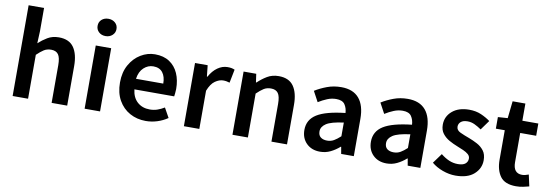

<svg xmlns="http://www.w3.org/2000/svg" viewBox="-54 -1048 4073 1421"><g transform="rotate(10 1983.0 -337.5)"><path d="M69 0V-682H185V-507L181 -416Q210 -443 246.5 -465Q283 -487 332 -487Q409 -487 444 -437Q479 -387 479 -297V0H362V-283Q362 -340 345 -363.5Q328 -387 291 -387Q260 -387 237 -372.5Q214 -358 185 -330V0Z M610 0V-475H726V0ZM669 -556Q638 -556 618 -574.5Q598 -593 598 -621Q598 -650 618 -668Q638 -686 669 -686Q699 -686 719.5 -668Q740 -650 740 -621Q740 -593 719.5 -574.5Q699 -556 669 -556Z M1070 11Q1004 11 950.5 -18.5Q897 -48 865.5 -103.5Q834 -159 834 -237Q834 -314 865.5 -370Q897 -426 947.5 -456.5Q998 -487 1054 -487Q1119 -487 1163 -458Q1207 -429 1229.5 -378Q1252 -327 1252 -261Q1252 -244 1250 -229Q1248 -214 1247 -205H948Q955 -144 992 -111Q1029 -78 1085 -78Q1115 -78 1141.5 -87Q1168 -96 1194 -112L1234 -40Q1199 -16 1157 -2.5Q1115 11 1070 11ZM946 -284H1151Q1151 -336 1127.5 -366.5Q1104 -397 1057 -397Q1017 -397 985.5 -368Q954 -339 946 -284Z M1356 0V-475H1451L1460 -391H1464Q1489 -437 1524.5 -462Q1560 -487 1599 -487Q1617 -487 1629.5 -484.5Q1642 -482 1653 -477L1633 -376Q1620 -380 1609 -382Q1598 -384 1584 -384Q1555 -384 1524 -362.5Q1493 -341 1472 -287V0Z M1721 0V-475H1816L1825 -412H1829Q1860 -442 1897.5 -464.5Q1935 -487 1984 -487Q2061 -487 2096 -437Q2131 -387 2131 -297V0H2014V-283Q2014 -340 1997 -363.5Q1980 -387 1943 -387Q1912 -387 1889 -372.5Q1866 -358 1837 -330V0Z M2380 11Q2317 11 2278 -27.5Q2239 -66 2239 -128Q2239 -205 2305 -246.5Q2371 -288 2517 -304Q2515 -341 2497 -367.5Q2479 -394 2432 -394Q2398 -394 2365 -380.5Q2332 -367 2300 -347L2258 -425Q2298 -450 2347.5 -468.5Q2397 -487 2454 -487Q2543 -487 2588 -434Q2633 -381 2633 -280V0H2538L2529 -52H2526Q2494 -24 2458 -6.5Q2422 11 2380 11ZM2418 -79Q2446 -79 2468.5 -92Q2491 -105 2517 -129V-232Q2424 -220 2387.5 -196Q2351 -172 2351 -137Q2351 -107 2369.5 -93Q2388 -79 2418 -79Z M2880 11Q2817 11 2778 -27.5Q2739 -66 2739 -128Q2739 -205 2805 -246.5Q2871 -288 3017 -304Q3015 -341 2997 -367.5Q2979 -394 2932 -394Q2898 -394 2865 -380.5Q2832 -367 2800 -347L2758 -425Q2798 -450 2847.5 -468.5Q2897 -487 2954 -487Q3043 -487 3088 -434Q3133 -381 3133 -280V0H3038L3029 -52H3026Q2994 -24 2958 -6.5Q2922 11 2880 11ZM2918 -79Q2946 -79 2968.5 -92Q2991 -105 3017 -129V-232Q2924 -220 2887.5 -196Q2851 -172 2851 -137Q2851 -107 2869.5 -93Q2888 -79 2918 -79Z M3398 11Q3350 11 3301 -7Q3252 -25 3218 -54L3272 -128Q3303 -103 3334.5 -89.5Q3366 -76 3401 -76Q3439 -76 3457 -91Q3475 -106 3475 -130Q3475 -149 3460 -162Q3445 -175 3422 -185Q3399 -195 3374 -205Q3343 -217 3312.5 -234Q3282 -251 3261.5 -277.5Q3241 -304 3241 -344Q3241 -406 3288.5 -446.5Q3336 -487 3416 -487Q3466 -487 3506 -469.5Q3546 -452 3575 -430L3523 -358Q3497 -376 3471.5 -388Q3446 -400 3419 -400Q3385 -400 3368 -385.5Q3351 -371 3351 -349Q3351 -322 3381 -308Q3411 -294 3450 -280Q3482 -268 3513 -251.5Q3544 -235 3564.5 -208Q3585 -181 3585 -137Q3585 -75 3537 -32Q3489 11 3398 11Z M3853 11Q3769 11 3734.5 -36.5Q3700 -84 3700 -162V-383H3633V-470L3706 -475L3720 -604H3816V-475H3936V-383H3816V-163Q3816 -80 3883 -80Q3895 -80 3908 -83.5Q3921 -87 3932 -91L3951 -5Q3932 0 3907 5.5Q3882 11 3853 11Z"/></g></svg>

Font: Narnoor SemiBold
Style: Regular
Weight: 600
Designer: S. Sridhar Murthy
Foundry: SIL International
Version: Version 3.000